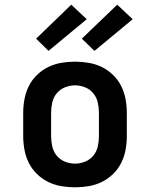

<svg xmlns="http://www.w3.org/2000/svg" viewBox="-20 -791 640 819"><path d="M300 8Q271 8 241.5 3Q212 -2 185.5 -15Q159 -28 137.5 -49Q116 -70 103 -96Q90 -122 84.5 -151.5Q79 -181 79 -210V-310Q79 -339 84.5 -368.5Q90 -398 103 -424Q116 -450 137.5 -471Q159 -492 185.5 -505Q212 -518 241.5 -523Q271 -528 300 -528Q329 -528 358.5 -523Q388 -518 414.5 -505Q441 -492 462.5 -471Q484 -450 497 -424Q510 -398 515.5 -368.5Q521 -339 521 -310V-210Q521 -181 515.5 -151.5Q510 -122 497 -96Q484 -70 462.5 -49Q441 -28 414.5 -15Q388 -2 358.5 3Q329 8 300 8ZM300 -93Q322 -93 343 -101.5Q364 -110 378 -127Q392 -144 397 -166Q402 -188 402 -210V-310Q402 -332 397 -354Q392 -376 378 -393Q364 -410 343 -418.5Q322 -427 300 -427Q278 -427 257 -418.5Q236 -410 222 -393Q208 -376 203 -354Q198 -332 198 -310V-210Q198 -188 203 -166Q208 -144 222 -127Q236 -110 257 -101.5Q278 -93 300 -93ZM383 -574 329 -626 480 -771 546 -709ZM187 -574 134 -626 284 -771 350 -709Z"/></svg>

Font: Iosevka Etoile
Style: Bold
Weight: 700
Designer: Belleve Invis
Foundry: Belleve Invis
Version: Version 28.1.0; ttfautohint (v1.8.4)